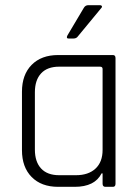

<svg xmlns="http://www.w3.org/2000/svg" viewBox="-20 -723 542 743"><path d="M322 -703H367Q372 -703 374 -699.5Q376 -696 372 -692L282 -583Q276 -574 265 -574H245Q235 -574 241 -586L304 -692Q310 -703 322 -703ZM269 0H205Q140 0 102.5 -38Q65 -76 65 -142V-368Q65 -434 102.5 -472Q140 -510 205 -510H417Q427 -510 427 -498V-12Q427 0 417 0H388Q377 0 377 -12V-52H373Q347 0 269 0ZM377 -143V-456Q377 -465 367 -465H209Q163 -465 139 -439Q115 -413 115 -366V-144Q115 -97 139 -71Q163 -45 209 -45H274Q322 -45 349.5 -70.5Q377 -96 377 -143Z"/></svg>

Font: Rajdhani
Style: Regular
Weight: 400
Designer: Satya Rajpurohit, Jyotish Sonowal
Foundry: Indian Type Foundry
Version: Version 1.201;PS 1.0;hotconv 1.0.78;makeotf.lib2.5.61930; tt